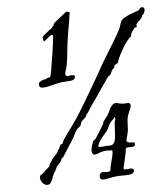

<svg xmlns="http://www.w3.org/2000/svg" viewBox="-20 -561 426 539"><path d="M359 -157C359 -163 351 -161 348 -161C346 -161 344 -161 342 -161C341 -161 335 -162 335 -167C335 -171 339 -186 339 -197C339 -206 338 -215 338 -223C338 -242 347 -255 347 -264C347 -268 345 -272 340 -272C336 -272 332 -270 323 -270C314 -270 310 -272 307 -272C295 -272 289 -257 286 -247C283 -237 274 -226 271 -221C270 -218 270 -214 269 -212C262 -198 255 -183 248 -171C247 -169 243 -167 242 -166C239 -157 237 -148 237 -141C237 -134 239 -127 246 -127C252 -127 260 -134 269 -136C283 -140 287 -138 295 -139C295 -137 296 -136 296 -134C296 -117 290 -101 290 -83C290 -79 282 -78 278 -78C275 -78 272 -78 269 -78C264 -78 259 -72 260 -66C260 -61 262 -57 269 -57C278 -57 294 -64 307 -66C328 -70 356 -67 356 -82C356 -87 351 -88 348 -88C344 -88 340 -86 335 -86C333 -86 326 -83 327 -90C329 -106 333 -131 333 -135C333 -137 333 -141 333 -142C333 -153 360 -142 359 -157ZM304 -227C302 -223 302 -217 302 -211C302 -201 303 -189 303 -179C303 -161 299 -152 285 -152C277 -152 264 -147 256 -149C257 -166 273 -183 280 -194C284 -200 285 -209 289 -215C293 -223 298 -224 301 -232C303 -232 303 -229 304 -227ZM190 -342C191 -350 189 -350 181 -350C177 -350 173 -347 169 -347C167 -347 163 -349 163 -354C163 -359 166 -367 167 -376C170 -407 168 -419 170 -450C171 -472 175 -503 175 -521C175 -523 180 -528 166 -528C165 -528 137 -501 132 -496C130 -494 131 -487 128 -487C127 -487 124 -479 122 -479C120 -479 115 -473 113 -471C104 -463 100 -459 100 -456C100 -451 102 -445 104 -445C106 -445 121 -463 125 -463C127 -463 128 -462 129 -461C129 -425 126 -401 124 -369C124 -363 122 -354 122 -348C122 -346 119 -343 116 -343C113 -343 109 -338 105 -338C104 -338 89 -333 89 -325C89 -319 92 -315 98 -315C112 -315 135 -326 152 -330C170 -334 186 -332 190 -342ZM382 -520C383 -522 386 -528 386 -533C386 -535 384 -541 380 -541C373 -541 371 -534 369 -532C365 -530 330 -516 322 -504C318 -499 318 -487 314 -478C295 -433 273 -397 257 -358C233 -308 211 -257 186 -214C178 -200 168 -185 160 -170C158 -167 157 -161 155 -157C154 -156 150 -156 150 -155C148 -152 148 -149 147 -147C146 -146 140 -131 139 -130C137 -128 132 -121 129 -117C126 -113 123 -105 121 -103C119 -100 120 -97 119 -95C114 -88 109 -85 105 -79C100 -71 92 -72 92 -62C92 -60 97 -42 112 -42C128 -42 125 -65 134 -79C137 -84 138 -89 139 -92C143 -99 152 -107 152 -113C152 -116 156 -118 158 -121C168 -141 178 -159 186 -175C189 -181 191 -190 197 -199C199 -202 203 -204 205 -207C208 -211 207 -215 209 -220C213 -225 223 -232 223 -241C223 -243 225 -242 226 -243C235 -264 248 -282 259 -303C267 -317 275 -332 283 -345C285 -348 288 -349 291 -353C292 -356 293 -362 296 -366C297 -368 301 -371 301 -372C301 -373 301 -375 301 -375C301 -375 301 -376 301 -376C306 -383 311 -381 312 -389C312 -395 332 -447 348 -459C348 -459 348 -460 348 -460C348 -461 348 -463 348 -464C348 -467 355 -479 358 -483C359 -485 364 -483 364 -487C364 -489 363 -490 363 -492C363 -492 363 -493 363 -493C368 -502 378 -507 379 -517C379 -520 381 -519 382 -520Z"/></svg>

Font: Jim Nightshade
Style: Regular
Weight: 400
Designer: Astigmatic (AOETI)
Foundry: Astigmatic (AOETI)
Version: Version 1.000